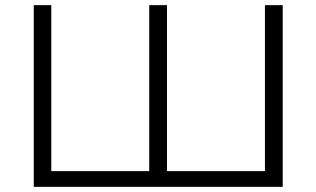

<svg xmlns="http://www.w3.org/2000/svg" viewBox="-20 -725 1227 745"><path d="M111 0V-705H179V-61H559V-705H628V-61H1008V-705H1077V0Z"/></svg>

Font: Nunito Sans 10pt SemiExpanded Light
Style: Regular
Weight: 300
Width: 6
Designer: Vernon Adams
Foundry: Vernon Adams
Version: Version 3.101;gftools[0.9.27]